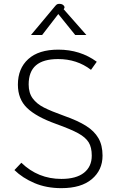

<svg xmlns="http://www.w3.org/2000/svg" viewBox="-20 -968 608 998"><path d="M55 -84 91 -122Q178 -38 299 -38Q376 -38 416.5 -70Q457 -102 457 -159Q457 -202 441 -228Q425 -254 387 -275Q349 -296 271 -324Q168 -361 120.5 -407Q73 -453 73 -528Q73 -612 127 -661Q181 -710 283 -710Q397 -710 483 -647L453 -605Q380 -661 282 -661Q205 -661 167 -628.5Q129 -596 129 -529Q129 -485 150 -456.5Q171 -428 208.5 -409Q246 -390 313 -366Q384 -341 427 -314Q470 -287 491.5 -250Q513 -213 513 -159Q513 -84 457.5 -37Q402 10 299 10Q221 10 159 -16.5Q97 -43 55 -84ZM263 -932Q271 -942 275.5 -945Q280 -948 288 -948Q303 -948 310.5 -940Q318 -932 314 -925L311 -920L429 -786H371L283 -895L199 -786H141Z"/></svg>

Font: Niramit ExtraLight
Style: Regular
Weight: 200
Designer: Katatrad Aksorn Co.,Ltd.
Foundry: Cadson Demak Co.,Ltd.
Version: Version 1.000; ttfautohint (v1.6)